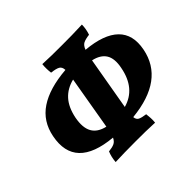

<svg xmlns="http://www.w3.org/2000/svg" viewBox="-157 -879 1081 1081"><g transform="rotate(-45 383.5 -338.0)"><path d="M199 3Q202 -35 215 -66Q244 -69 260 -76.5Q276 -84 286 -105Q10 -130 53 -349Q72 -448 150.5 -500.5Q229 -553 366 -564Q365 -588 350 -597Q335 -606 298 -610Q296 -625 295.5 -643Q295 -661 297 -679Q332 -677 370.5 -676.5Q409 -676 453 -676Q490 -676 531 -676.5Q572 -677 612 -679Q612 -662 609 -645Q606 -628 600 -610Q568 -606 552 -598Q536 -590 526 -564Q660 -552 719 -494.5Q778 -437 758 -334Q719 -133 448 -106Q450 -85 464.5 -77.5Q479 -70 511 -66Q513 -49 514 -32.5Q515 -16 513 3Q473 1 438.5 0.5Q404 0 360 0Q264 0 199 3ZM596 -349Q609 -413 587 -448.5Q565 -484 510 -496L455 -180Q570 -212 596 -349ZM216 -334Q203 -266 224.5 -227Q246 -188 303 -175L358 -495Q301 -481 265.5 -442Q230 -403 216 -334Z"/></g></svg>

Font: Vollkorn ExtraBold
Style: Italic
Weight: 800
Italic angle: -11°
Designer: Friedrich Althausen
Foundry: Friedrich Althausen
Version: Version 5.000; ttfautohint (v1.8.3)